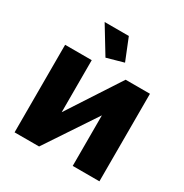

<svg xmlns="http://www.w3.org/2000/svg" viewBox="-168 -863 957 997"><g transform="rotate(30 310.0 -365.0)"><path d="M174.8 -730H319.8L372.1 -600.1L271 -571.8ZM56.2 0V-524.9H215.8V-212.9L418.9 -524.9H564.9V0H404.8V-303.2L203.1 0Z"/></g></svg>

Font: Raleway-v4020 ExtraBold
Style: Regular
Weight: 800
Designer: Matt McInerney, Pablo Impallari, Rodrigo Fuenzalida
Foundry: Matt McInerney, Pablo Impallari, Rodrigo Fuenzalida
Version: Version 4.020;PS 004.020;hotconv 1.0.88;makeotf.lib2.5.64775